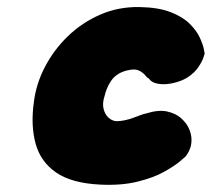

<svg xmlns="http://www.w3.org/2000/svg" viewBox="-20 -515 601 545"><path d="M264 9Q183 5 139 -25.5Q95 -56 81 -107.5Q67 -159 76 -224Q82 -276 107.5 -325Q133 -374 173 -412.5Q213 -451 264.5 -473.5Q316 -496 376 -495Q430 -494 464.5 -480.5Q499 -467 518.5 -447.5Q538 -428 547 -408.5Q556 -389 558.5 -376Q561 -363 561 -363Q561 -363 557.5 -352Q554 -341 543.5 -325Q533 -309 512 -295Q496 -285 473 -279.5Q450 -274 430 -277Q410 -280 402 -293Q399 -293 395.5 -297.5Q392 -302 386.5 -307Q381 -312 372.5 -315.5Q364 -319 351 -317Q331 -314 317.5 -306Q304 -298 296 -286.5Q288 -275 283.5 -263.5Q279 -252 277 -243Q270 -222 274 -206Q278 -190 288 -181Q298 -172 310 -171Q321 -171 333.5 -173.5Q346 -176 358 -180.5Q370 -185 379.5 -188.5Q389 -192 395 -193Q430 -204 454.5 -198.5Q479 -193 493.5 -180Q508 -167 515 -153Q523 -136 523.5 -121Q524 -106 520 -95Q516 -84 511.5 -77.5Q507 -71 507 -71Q507 -71 492 -58Q477 -45 447 -28Q417 -11 371 0.5Q325 12 264 9Z"/></svg>

Font: Sour Gummy Black
Style: Italic
Weight: 900
Italic angle: -11.3°
Designer: Stefie Justprince
Foundry: Eifetstype
Version: Version 1.000